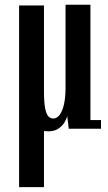

<svg xmlns="http://www.w3.org/2000/svg" viewBox="-20 -543 456 810"><path d="M184.5 11Q154.5 11 125.8 -1.2Q97 -13.5 78.8 -47.5Q60.5 -81.5 60.5 -146.5V-520H165.5V-158Q165.5 -111 170.5 -86Q175.5 -61 184.2 -52Q193 -43 204.5 -43Q220.5 -43 232.2 -59.2Q244 -75.5 250.2 -104.2Q256.5 -133 256.5 -172V-523H361.5V-36.5H406V0H270L263.5 -54Q261 -41.5 252 -26.5Q243 -11.5 226.2 -0.2Q209.5 11 184.5 11ZM60.5 -395.5H165.5V246.5H60.5Z"/></svg>

Font: Imbue Thin 10pt SemiBold
Style: Regular
Weight: 600
Version: Version 1.102